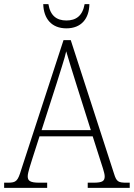

<svg xmlns="http://www.w3.org/2000/svg" viewBox="-22 -908 647 928"><path d="M299 -771C371 -771 409 -818 410 -888H387C377 -831 345 -809 299 -809C252 -809 221 -832 212 -888H187C189 -818 227 -771 299 -771ZM-2 0H206V-25H168C122 -25 112 -35 112 -56C112 -75 128 -119 134 -140L169 -249H426L463 -133C469 -113 484 -73 484 -56C484 -34 475 -25 430 -25H402V0H605V-25H590C549 -25 541 -30 529 -69L320 -714H285L81 -89C64 -33 57 -25 16 -25H-2ZM179 -279 252 -506C267 -557 291 -625 298 -660C310 -620 329 -556 349 -494L417 -279Z"/></svg>

Font: Noto Serif Bengali SemiCondensed ExtraLight
Style: Regular
Weight: 200
Width: 4
Designer: Juan Bruce, Universal Thirst, Indian Type Foundry and the Monotype Design Team.
Foundry: Monotype Imaging Inc.
Version: Version 2.003